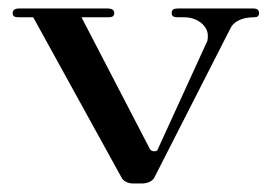

<svg xmlns="http://www.w3.org/2000/svg" viewBox="-20 -424 639 453"><path d="M294.1 8.9H314.9C328.7 8.9 340.6 3 344.6 -5.9L523.8 -357.4C529.7 -370.3 547.5 -383.2 578.2 -383.2C588.1 -383.2 591.1 -386.1 591.1 -393.1C591.1 -401 586.1 -404 578.2 -404H400C389.1 -404 385.1 -401 385.1 -393.1C385.1 -386.1 389.1 -383.2 400 -383.2H414.9C447.5 -383.2 470.3 -361.4 470.3 -340.6C470.3 -335.6 470.3 -331.7 469.3 -327.7L352.5 -72.3C351.5 -65.3 337.6 -65.3 333.7 -72.3L172.3 -383.2H235.6C245.5 -383.2 249.5 -386.1 249.5 -393.1C249.5 -401 243.6 -404 233.7 -404H23.8C16.8 -404 9.9 -401 9.9 -393.1C9.9 -386.1 13.9 -383.2 23.8 -383.2H58.4L266.3 -5.9C270.3 3 281.2 8.9 294.1 8.9Z"/></svg>

Font: Biblismive
Style: Regular
Weight: 400
Designer: Susan Drake
Foundry: Susan Drake
Version: Version 1.0; ttfautohint (v1.8.4.7-5d5b)